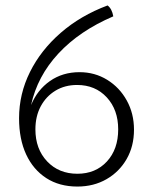

<svg xmlns="http://www.w3.org/2000/svg" viewBox="-20 -675 557 705"><path d="M94 -289Q117 -345 163.5 -377.5Q210 -410 272 -410Q328 -410 373.5 -382Q419 -354 445.5 -306Q472 -258 472 -199Q472 -138 445 -91Q418 -44 371 -17Q324 10 264 10Q198 10 150 -21Q102 -52 76 -108Q50 -164 50 -241Q50 -330 90 -410.5Q130 -491 203 -554.5Q276 -618 375 -655Q391 -643 396 -615Q272 -562 194.5 -478.5Q117 -395 94 -289ZM264 -37Q331 -37 372.5 -82Q414 -127 414 -200Q414 -272 372 -317.5Q330 -363 263 -363Q218 -363 183.5 -342Q149 -321 129.5 -284.5Q110 -248 110 -200Q110 -128 153 -82.5Q196 -37 264 -37Z"/></svg>

Font: Scope One
Style: Regular
Weight: 400
Designer: Dalton Maag Ltd
Foundry: Dalton Maag Ltd
Version: Version 1.001; ttfautohint (v1.4.1) -l 11 -r 50 -G 50 -x 14 